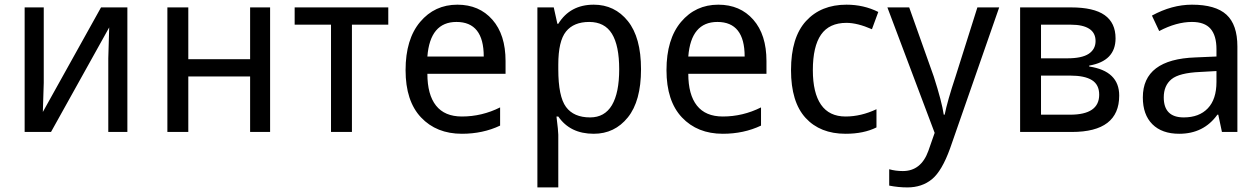

<svg xmlns="http://www.w3.org/2000/svg" viewBox="-20 -567 5415 825"><path d="M168 -535.2V-210.9L164.1 -85.9L414.1 -535.2H527.3V0H445.3V-316.4L449.2 -449.2L199.2 0H85.9V-535.2Z M789.1 -535.2V-312.5H1054.7V-535.2H1140.6V0H1054.7V-238.3H789.1V0H699.2V-535.2Z M1648.4 -460.9H1492.2V0H1402.3V-460.9H1246.1V-535.2H1648.4Z M2152.3 -250H1816.4Q1816.4 -160.2 1853.5 -113.3Q1890.6 -66.4 1964.8 -66.4Q2050.8 -66.4 2128.9 -105.5V-27.3Q2054.7 7.8 1964.8 7.8Q1855.5 7.8 1789.1 -62.5Q1722.7 -132.8 1722.7 -265.6Q1722.7 -398.4 1785.2 -472.7Q1847.7 -546.9 1945.3 -546.9Q2039.1 -546.9 2095.7 -482.4Q2152.3 -418 2152.3 -304.7ZM1816.4 -324.2H2058.6Q2058.6 -398.4 2029.3 -435.5Q2000 -472.7 1941.4 -472.7Q1828.1 -472.7 1816.4 -324.2Z M2378.9 -66.4H2371.1Q2378.9 -3.9 2378.9 11.7V238.3H2289.1V-535.2H2359.4L2375 -464.8H2378.9Q2429.7 -546.9 2531.2 -546.9Q2621.1 -546.9 2677.7 -476.6Q2734.4 -406.2 2734.4 -269.5Q2734.4 -132.8 2677.7 -62.5Q2621.1 7.8 2531.2 7.8Q2429.7 7.8 2378.9 -66.4ZM2378.9 -289.1V-269.5Q2378.9 -152.3 2412.1 -107.4Q2445.3 -62.5 2515.6 -62.5Q2578.1 -62.5 2609.4 -115.2Q2640.6 -168 2640.6 -269.5Q2640.6 -371.1 2609.4 -421.9Q2578.1 -472.7 2511.7 -472.7Q2445.3 -472.7 2412.1 -431.6Q2378.9 -390.6 2378.9 -289.1Z M3273.4 -250H2937.5Q2937.5 -160.2 2974.6 -113.3Q3011.7 -66.4 3085.9 -66.4Q3171.9 -66.4 3250 -105.5V-27.3Q3175.8 7.8 3085.9 7.8Q2976.6 7.8 2910.2 -62.5Q2843.8 -132.8 2843.8 -265.6Q2843.8 -398.4 2906.2 -472.7Q2968.8 -546.9 3066.4 -546.9Q3160.2 -546.9 3216.8 -482.4Q3273.4 -418 3273.4 -304.7ZM2937.5 -324.2H3179.7Q3179.7 -398.4 3150.4 -435.5Q3121.1 -472.7 3062.5 -472.7Q2949.2 -472.7 2937.5 -324.2Z M3753.9 -515.6 3726.6 -441.4Q3664.1 -468.8 3617.2 -468.8Q3543 -468.8 3507.8 -418Q3472.7 -367.2 3472.7 -265.6Q3472.7 -168 3507.8 -117.2Q3543 -66.4 3613.3 -66.4Q3679.7 -66.4 3746.1 -97.7V-19.5Q3691.4 7.8 3613.3 7.8Q3503.9 7.8 3441.4 -60.5Q3378.9 -128.9 3378.9 -265.6Q3378.9 -406.2 3443.4 -476.6Q3507.8 -546.9 3617.2 -546.9Q3691.4 -546.9 3753.9 -515.6Z M3793 -535.2H3886.7L3992.2 -238.3Q4027.3 -128.9 4035.2 -74.2H4039.1Q4050.8 -132.8 4085.9 -238.3L4179.7 -535.2H4273.4L4062.5 70.3Q4027.3 168 3984.4 203.1Q3941.4 238.3 3878.9 238.3Q3839.8 238.3 3800.8 230.5V160.2Q3828.1 168 3859.4 168Q3937.5 168 3968.8 82L3996.1 3.9Z M4660.2 -285.2V-281.2Q4789.1 -261.7 4789.1 -156.2Q4789.1 -78.1 4738.3 -39.1Q4687.5 0 4585.9 0H4363.3V-535.2H4582Q4679.7 -535.2 4726.6 -502Q4773.4 -468.8 4773.4 -402.3Q4773.4 -304.7 4660.2 -285.2ZM4453.1 -460.9V-316.4H4566.4Q4628.9 -316.4 4658.2 -335.9Q4687.5 -355.5 4687.5 -390.6Q4687.5 -425.8 4660.2 -443.4Q4632.8 -460.9 4582 -460.9ZM4453.1 -242.2V-74.2H4578.1Q4640.6 -74.2 4671.9 -95.7Q4703.1 -117.2 4703.1 -160.2Q4703.1 -203.1 4671.9 -222.7Q4640.6 -242.2 4578.1 -242.2Z M5230.5 0 5214.8 -74.2H5210.9Q5152.3 7.8 5046.9 7.8Q4972.7 7.8 4931.6 -33.2Q4890.6 -74.2 4890.6 -148.4Q4890.6 -312.5 5117.2 -320.3L5207 -324.2V-355.5Q5207 -414.1 5181.6 -443.4Q5156.2 -472.7 5101.6 -472.7Q5035.2 -472.7 4960.9 -433.6L4929.7 -500Q5015.6 -546.9 5101.6 -546.9Q5203.1 -546.9 5250 -503.9Q5296.9 -460.9 5296.9 -367.2V0ZM5207 -261.7 5136.7 -257.8Q5046.9 -253.9 5013.7 -226.6Q4980.5 -199.2 4980.5 -148.4Q4980.5 -105.5 5002 -84Q5023.4 -62.5 5066.4 -62.5Q5132.8 -62.5 5169.9 -101.6Q5207 -140.6 5207 -214.8Z"/></svg>

Font: Droid Sans Fallback
Style: Regular
Weight: 400
Designer: Steve Matteson
Foundry: Ascender Corporation
Version: 3.00 (Khmer version)